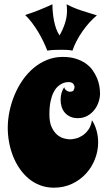

<svg xmlns="http://www.w3.org/2000/svg" viewBox="-20 -849 500 894"><path d="M445.8 -414.1Q445.8 -393.6 438.7 -373Q431.6 -352.5 418.5 -336.2Q405.3 -319.8 386 -309.3Q366.7 -298.8 342.8 -298.8Q321.3 -298.8 306.2 -306.2Q291 -313.5 281.2 -325.2Q271.5 -336.9 266.8 -352.3Q262.2 -367.7 262.2 -383.8Q262.2 -418 278.8 -442.9Q281.2 -434.6 285.9 -430.4Q290.5 -426.3 294.4 -424.3Q299.3 -422.4 304.2 -421.9Q318.4 -421.9 322.3 -428.2Q326.2 -434.6 327.1 -442.9Q327.1 -451.2 320.8 -459Q314.5 -466.8 298.8 -466.8Q294.4 -466.8 286.4 -465.6Q278.3 -464.4 268.3 -459.5Q258.3 -454.6 248 -445.1Q237.8 -435.5 229.2 -418.7Q220.7 -401.9 215.3 -376.7Q210 -351.6 210 -315.9Q210 -279.3 220.7 -256.6Q231.4 -233.9 246.3 -221.4Q261.2 -209 277.8 -204.6Q294.4 -200.2 306.2 -200.2Q316.4 -200.2 332 -203.9Q347.7 -207.5 363 -217.3Q378.4 -227.1 391.1 -244.4Q403.8 -261.7 408.2 -289.1Q421.4 -269.5 429.2 -242.4Q437 -215.3 437 -186Q437 -146 422.1 -107.9Q407.2 -69.8 380.1 -40.3Q353 -10.7 314.9 7.1Q276.9 24.9 231 24.9Q196.8 24.9 167.5 13.9Q138.2 2.9 114.5 -16.6Q90.8 -36.1 72.3 -62.7Q53.7 -89.4 41.3 -120.4Q28.8 -151.4 22.5 -185.5Q16.1 -219.7 16.1 -253.9Q16.1 -292 24.4 -331.5Q32.7 -371.1 48.1 -407.7Q63.5 -444.3 85.9 -476.6Q108.4 -508.8 136.7 -532.5Q165 -556.2 199.2 -570.1Q233.4 -584 272 -584Q306.6 -584 333 -575.7Q359.4 -567.4 378.9 -553.7Q398.4 -540 411.1 -522.2Q423.8 -504.4 431.6 -485.6Q439.5 -466.8 442.6 -448.2Q445.8 -429.7 445.8 -414.1ZM431.2 -777.3Q413.1 -762.7 396 -743.7Q378.9 -724.6 363.8 -702.9Q348.6 -681.2 336.7 -658.2Q324.7 -635.3 317.4 -613.3Q304.7 -616.2 290.8 -616.7Q276.9 -617.2 264.2 -617.2Q247.6 -617.2 231.7 -616.5Q215.8 -615.7 200.2 -613.3Q192.4 -633.8 181.4 -656.7Q170.4 -679.7 157 -701.7Q143.6 -723.6 128.4 -743.7Q113.3 -763.7 97.2 -779.3Q129.4 -789.1 161.4 -802Q193.4 -814.9 224.1 -829.1Q224.1 -812 225.8 -792.7Q227.5 -773.4 231.2 -753.9Q234.9 -734.4 241.2 -716.3Q247.6 -698.2 257.3 -684.1Q272.5 -710.4 282.2 -739.7Q292 -769 292 -799.3Q292 -806.6 291.5 -814.2Q291 -821.8 290 -829.1Q322.3 -812 359.1 -800Q396 -788.1 431.2 -777.3Z"/></svg>

Font: Spicy Rice
Style: Regular
Weight: 400
Version: Version 1.000